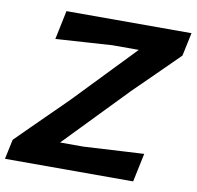

<svg xmlns="http://www.w3.org/2000/svg" viewBox="-89 -795 899 877"><g transform="rotate(10 360.0 -356.5)"><path d="M-10 0 9.5 -91.5Q38 -120 77.2 -158.8Q116.5 -197.5 158.2 -238.8Q200 -280 235.5 -315L505.5 -596H383Q324.5 -592.5 258.8 -588Q193 -583.5 121.5 -579L149.5 -713H729.5L706.5 -605Q658.5 -557.5 606.8 -506.5Q555 -455.5 503 -404.5L225 -117H334Q376 -119.5 426.2 -122.2Q476.5 -125 525.8 -127.8Q575 -130.5 612.5 -132.5L584.5 0Z"/></g></svg>

Font: Commissioner Loud SemiBold
Style: Italic
Weight: 600
Italic angle: -12°
Designer: Kostas Bartsokas
Foundry: Kostas Bartsokas
Version: Version 1.000; ttfautohint (v1.8.3)